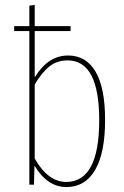

<svg xmlns="http://www.w3.org/2000/svg" viewBox="-20 -756 508 786"><path d="M258.8 -528.8Q332 -528.8 371.1 -462.9Q410.2 -397 410.2 -264.2Q410.2 -130.4 369.4 -60.3Q328.6 9.8 252 9.8Q173.8 9.8 121.1 -78.1L119.1 0H100.1V-628.9H38.1V-648.9H100.1V-732.9L122.1 -735.8V-648.9H269V-628.9H122.1V-439Q176.3 -528.8 258.8 -528.8ZM251 -11.2Q386.2 -11.2 386.2 -264.2Q386.2 -508.8 256.8 -508.8Q213.4 -508.8 182.1 -483.9Q150.9 -459 122.1 -410.2V-106.9Q176.3 -11.2 251 -11.2Z"/></svg>

Font: Fira Sans Compressed Thin
Style: Regular
Weight: 100
Width: 1
Designer: Carrois Corporate & Edenspiekermann AG
Foundry: Carrois Corporate GbR & Edenspiekermann AG
Version: Version 4.203;PS 004.203;hotconv 1.0.88;makeotf.lib2.5.64775